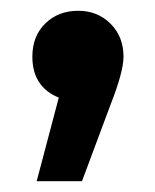

<svg xmlns="http://www.w3.org/2000/svg" viewBox="-20 -184 287 356"><path d="M48 152 89 -3Q40 -23 40 -79Q40 -117 64 -140.5Q88 -164 125 -164Q161 -164 185 -140Q209 -116 209 -79Q209 -51 185 10L132 152Z"/></svg>

Font: Belfius21
Style: Bold
Weight: 700
Designer: Montserrat's base design by Julieta Ulanovsky, modified by Coast SPRL for Belfius Bank NV.
Foundry: Montserrat's base design by Julieta Ulanovsky, modified by Coast SPRL for Belfius Bank NV.
Version: Version 2.000;FEAKit 1.0